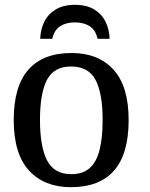

<svg xmlns="http://www.w3.org/2000/svg" viewBox="-20 -767 624 797"><path d="M274 10Q164 10 100.5 -59Q37 -128 37 -269Q37 -409 98 -478Q159 -547 277 -547Q388 -547 451 -478Q514 -409 514 -269Q514 -128 453.5 -59Q393 10 274 10ZM276 -44Q324 -44 352.5 -69.5Q381 -95 393.5 -145.5Q406 -196 406 -269Q406 -380 376.5 -435.5Q347 -491 275 -491Q204 -491 175 -435.5Q146 -380 146 -269Q146 -158 175.5 -101Q205 -44 276 -44ZM147 -606Q148 -644 163.5 -676Q179 -708 211 -727.5Q243 -747 291 -747Q340 -747 371.5 -727.5Q403 -708 418.5 -676Q434 -644 435 -606H385Q377 -642 352.5 -658Q328 -674 291 -674Q254 -674 229.5 -658Q205 -642 197 -606Z"/></svg>

Font: ET Text
Style: Regular
Weight: 470
Designer: Monotype Design Team
Foundry: Monotype Imaging Inc.
Version: Version 2.009